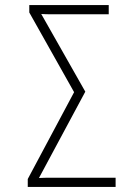

<svg xmlns="http://www.w3.org/2000/svg" viewBox="-20 -734 540 754"><path d="M89 0H434V-36H179C164 -36 149 -36 133 -35L315 -374L142 -679C155 -678 170 -678 185 -678H407V-714H95V-685L271 -372L89 -31Z"/></svg>

Font: Noto Sans Mono ExtraCondensed ExtraLight
Style: Regular
Weight: 200
Width: 2
Designer: Monotype Design Team
Foundry: Monotype Imaging Inc.
Version: Version 2.014